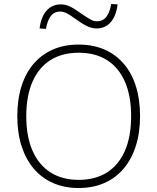

<svg xmlns="http://www.w3.org/2000/svg" viewBox="-20 -937 791 965"><path d="M375 8Q304 8 247 -17Q190 -42 150 -89Q110 -136 88.5 -202.5Q67 -269 67 -353Q67 -437 88 -503.5Q109 -570 149 -616.5Q189 -663 246 -688Q303 -713 375 -713Q447 -713 504 -688.5Q561 -664 601.5 -617Q642 -570 663 -503.5Q684 -437 684 -354Q684 -270 662.5 -203Q641 -136 601 -89Q561 -42 504 -17Q447 8 375 8ZM375 -33Q459 -33 518 -70.5Q577 -108 608 -179.5Q639 -251 639 -353Q639 -455 608 -526Q577 -597 518.5 -634.5Q460 -672 375 -672Q292 -672 233 -634.5Q174 -597 143 -525.5Q112 -454 112 -353Q112 -252 143 -180.5Q174 -109 233 -71Q292 -33 375 -33ZM211 -792 179 -794Q186 -852 214 -883.5Q242 -915 286 -915Q309 -915 332 -904Q355 -893 388 -869Q420 -847 436 -838.5Q452 -830 467 -830Q497 -830 514.5 -852.5Q532 -875 539 -917L571 -915Q564 -857 536.5 -825.5Q509 -794 465 -794Q443 -794 419 -805Q395 -816 359 -842Q331 -863 314 -871Q297 -879 283 -879Q253 -879 235.5 -856.5Q218 -834 211 -792Z"/></svg>

Font: Nunito Sans 12pt ExtraLight 12pt ExtraLight
Style: Regular
Weight: 250
Version: Version 3.101;gftools[0.9.27]